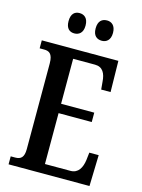

<svg xmlns="http://www.w3.org/2000/svg" viewBox="-134 -991 790 1068"><g transform="rotate(15 261.0 -457.5)"><path d="M347 -798C371 -798 396 -813 396 -856C396 -900 371 -915 347 -915C319 -915 296 -900 296 -856C296 -813 319 -798 347 -798ZM188 -798C214 -798 238 -813 238 -856C238 -900 214 -915 188 -915C162 -915 140 -900 140 -856C140 -813 162 -798 188 -798ZM24 0H490L495 -179H441L436 -135C430 -91 411 -54 366 -54H219V-347H410V-401H219V-660H345C390 -660 407 -626 410 -579L414 -535H468L465 -714H24V-668H50C77 -668 100 -659 100 -601V-108C100 -60 82 -46 50 -46H24Z"/></g></svg>

Font: Noto Serif Lao ExtraCondensed SemiBold
Style: Regular
Weight: 600
Width: 2
Designer: Monotype Design Team
Foundry: Monotype Imaging Inc.
Version: Version 2.003